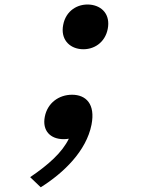

<svg xmlns="http://www.w3.org/2000/svg" viewBox="-20 -586 660 834"><path d="M256.5 18.5C264 18.5 271.5 18 279 16.5C250 76.5 190 130 111 183.5L157 227.5C256.5 165 355 70 377.5 -44.5C395 -134 353.5 -174.5 293 -174.5C236 -174.5 186 -139 174.5 -78.5C163 -19 198 18.5 256.5 18.5ZM332.5 -372.5C386.5 -368 436.5 -400.5 448 -460.5C460 -522 424 -561 370.5 -566C316.5 -570.5 266 -539 254.5 -478C242.5 -417.5 279 -377 332.5 -372.5Z"/></svg>

Font: Monaspace Neon Medium
Style: Italic
Weight: 500
Italic angle: -11°
Designer: Riley Cran & the Lettermatic Team
Foundry: Lettermatic
Version: Version 1.200 (Monaspace Neon)